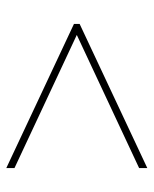

<svg xmlns="http://www.w3.org/2000/svg" viewBox="41 -667 488 610"><g transform="rotate(-90 285.0 -362.0)"><path d="M56 -164V-138L514 -353V-371L56 -586V-560L479 -362Z"/></g></svg>

Font: Noto Sans Arabic Thin
Style: Regular
Weight: 100
Designer: Monotype Design Team, Nadine Chahine, Nizar Qandah and Khaled Hosny
Foundry: Monotype Imaging Inc.
Version: Version 2.012